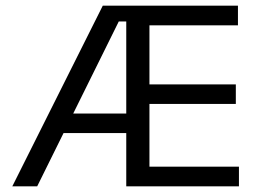

<svg xmlns="http://www.w3.org/2000/svg" viewBox="-20 -659 914 679"><path d="M23.5 0 343.5 -639H440.5V-583H400L111.5 0ZM173 -188.5V-257.5H455.5V-188.5ZM451 0V-69.5H825V0ZM426.5 0V-639H508.5V0ZM473.5 -291.5V-360.5H814V-291.5ZM450.5 -569.5V-639H821.5V-569.5Z"/></svg>

Font: Anek Odia
Style: Regular
Weight: 400
Designer: Yesha Goshar & Mahesh Sahu (Odia), Yesha Goshar (Latin)
Foundry: Ek Type
Version: Version 1.003